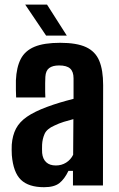

<svg xmlns="http://www.w3.org/2000/svg" viewBox="-20 -792 508 820"><path d="M168.2 7.5Q102.3 7.5 69.5 -24Q36.7 -55.4 30.5 -129.2Q30 -139 29.8 -152.2Q29.7 -165.3 30.2 -174.3Q33.3 -213.8 48.2 -242.5Q63.1 -271.1 94.9 -293.2Q126.8 -315.3 180.5 -335.3Q208.6 -345.7 235.2 -353.7Q261.8 -361.7 294.1 -369.9V-457.4Q294.1 -486.2 279.5 -499.3Q264.9 -512.5 232.6 -512.5Q204.7 -512.5 190 -501.3Q175.2 -490.2 173.7 -463.9Q173.1 -455.5 172.9 -436.3Q172.6 -417 172.9 -398.8Q173.2 -380.7 173.7 -375.7H48.9Q48.4 -386.4 47.9 -407.5Q47.4 -428.7 47.9 -448.9Q50.3 -504.5 68.6 -540Q86.9 -575.4 127.4 -592.3Q167.8 -609.2 237.1 -609.2Q307.4 -609.2 347.3 -590.8Q387.3 -572.3 403.9 -532.5Q420.5 -492.6 420.5 -428.8L419.7 0H291.6V-62.2H272.3Q255.4 -26.9 233.3 -9.7Q211.2 7.5 168.2 7.5ZM218.6 -85.3Q242.9 -85.3 262.4 -97.5Q281.9 -109.7 292.4 -131L293.4 -283.2Q273.4 -278.2 252.6 -271.7Q231.8 -265.2 211.8 -255.5Q179.9 -241.4 170.5 -220.3Q161.1 -199.1 159.8 -174.3Q159.4 -161.4 159.5 -155.2Q159.5 -148.9 160 -138.4Q162.5 -112.9 177.4 -99.1Q192.2 -85.3 218.6 -85.3ZM176.9 -640 87.6 -772.4H180.8L265.3 -640Z"/></svg>

Font: Big Shoulders Text SC Thin
Style: Regular
Weight: 100
Designer: Patric King
Foundry: XO Type Co
Version: Version 2.002